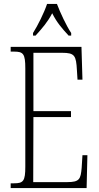

<svg xmlns="http://www.w3.org/2000/svg" viewBox="-20 -951 500 971"><path d="M147 -784V-771H160C194 -809 220 -838 244 -884C267 -838 292 -809 327 -771H340V-784C315 -822 285 -886 268 -931H218C203 -886 171 -822 147 -784ZM34 0H418L422 -166H397L393 -102C388 -45 382 -30 320 -30H148L149 -359H339V-389H149V-684H294C358 -684 365 -670 369 -596L372 -548H397L392 -714H34V-690H51C98 -690 108 -679 108 -605V-108C108 -35 98 -24 51 -24H34Z"/></svg>

Font: Noto Serif Thai ExtraCondensed ExtraLight
Style: Regular
Weight: 200
Width: 2
Designer: Monotype Design Team
Foundry: Monotype Imaging Inc.
Version: Version 2.002